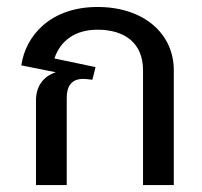

<svg xmlns="http://www.w3.org/2000/svg" viewBox="-20 -536 586 556"><path d="M84.2 0H173.3V-253.3C173.3 -286.7 187.5 -307.5 220.8 -307.5C230.8 -307.5 245.8 -305 247.5 -305L256.7 -341.7L137.5 -366.7C155 -418.3 197.5 -450 262.5 -450C340.8 -450 394.2 -411.7 394.2 -332.5V0H483.3V-332.5C483.3 -439.2 395.8 -515.8 262.5 -515.8C126.7 -515.8 54.2 -433.3 41.7 -346.7L141.7 -326.7C105.8 -315 84.2 -286.7 84.2 -245Z"/></svg>

Font: Boon Medium
Style: Regular
Weight: 500
Designer: Sungsit Sawaiwan
Foundry: FontUni
Version: Version 2.0